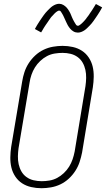

<svg xmlns="http://www.w3.org/2000/svg" viewBox="-20 -985 559 1013"><path d="M199 8Q171 8 144.5 2Q118 -4 96.5 -18Q75 -32 60.5 -54Q46 -76 40 -101.5Q34 -127 34.5 -155Q35 -183 39 -210L97 -555Q101 -580 109 -604.5Q117 -629 131.5 -651.5Q146 -674 166 -692.5Q186 -711 210 -722.5Q234 -734 260 -738.5Q286 -743 310 -743Q338 -743 364.5 -737Q391 -731 412.5 -717Q434 -703 448.5 -681Q463 -659 469 -633.5Q475 -608 474.5 -580Q474 -552 470 -525L413 -180Q408 -155 400 -130.5Q392 -106 377.5 -83.5Q363 -61 343 -42.5Q323 -24 299 -12.5Q275 -1 249 3.5Q223 8 199 8ZM200 -29Q220 -29 241 -32.5Q262 -36 281 -46Q300 -56 316.5 -71.5Q333 -87 344.5 -105.5Q356 -124 363 -144.5Q370 -165 374 -186L431 -531Q434 -552 434.5 -574Q435 -596 430.5 -616.5Q426 -637 416 -654.5Q406 -672 389.5 -684Q373 -696 352.5 -701Q332 -706 310 -706Q290 -706 268.5 -702.5Q247 -699 228 -689Q209 -679 192.5 -663.5Q176 -648 164.5 -629.5Q153 -611 146 -590.5Q139 -570 136 -549L78 -204Q75 -183 74.5 -161Q74 -139 78.5 -118.5Q83 -98 93 -80.5Q103 -63 119.5 -51Q136 -39 157 -34Q178 -29 200 -29ZM391 -813Q385 -813 379 -814.5Q373 -816 368 -819Q363 -822 358.5 -825.5Q354 -829 350.5 -833.5Q347 -838 343.5 -842.5Q340 -847 337.5 -852Q335 -857 332.5 -862Q330 -867 327.5 -872.5Q325 -878 322.5 -883.5Q320 -889 317.5 -894.5Q315 -900 312.5 -905Q310 -910 307 -914.5Q304 -919 301 -924Q298 -929 292 -929Q288 -929 284 -926.5Q280 -924 276.5 -921.5Q273 -919 269.5 -915.5Q266 -912 262 -907.5Q258 -903 256.5 -901.5Q255 -900 252.5 -897.5Q250 -895 248 -892Q246 -889 243.5 -885.5Q241 -882 238.5 -878.5Q236 -875 233.5 -871Q231 -867 228 -863Q225 -859 222 -854.5Q219 -850 216 -845.5Q213 -841 210 -836Q207 -831 204 -825.5Q201 -820 197 -814L164 -832Q170 -843 176 -853Q182 -863 188 -872Q194 -881 199.5 -889Q205 -897 210 -904Q215 -911 220 -917Q225 -923 230 -928Q235 -933 242.5 -940.5Q250 -948 257.5 -953Q265 -958 274 -961.5Q283 -965 292 -965Q298 -965 303.5 -963.5Q309 -962 314 -959Q319 -956 323.5 -952.5Q328 -949 332 -944.5Q336 -940 339 -935.5Q342 -931 345 -926Q348 -921 350.5 -916Q353 -911 355 -905.5Q357 -900 359.5 -894.5Q362 -889 364.5 -883.5Q367 -878 370 -873Q373 -868 375.5 -863.5Q378 -859 381.5 -854Q385 -849 391 -849Q395 -849 398.5 -851.5Q402 -854 405.5 -856.5Q409 -859 412.5 -862.5Q416 -866 420.5 -870.5Q425 -875 426 -876.5Q427 -878 429.5 -880.5Q432 -883 434 -886Q436 -889 438.5 -892.5Q441 -896 444 -899.5Q447 -903 449.5 -907Q452 -911 454.5 -915Q457 -919 460.5 -923.5Q464 -928 466.5 -932.5Q469 -937 472.5 -942Q476 -947 479 -952.5Q482 -958 486 -964L519 -946Q513 -935 507 -925Q501 -915 495 -906Q489 -897 483.5 -889Q478 -881 473 -874Q468 -867 463 -861Q458 -855 453 -850Q448 -845 440.5 -837.5Q433 -830 425.5 -825Q418 -820 409 -816.5Q400 -813 391 -813Z"/></svg>

Font: Iosevka Term Curly XLt Obl
Style: Regular
Weight: 200
Italic angle: -9°
Designer: Belleve Invis
Foundry: Belleve Invis
Version: Version 32.3.0